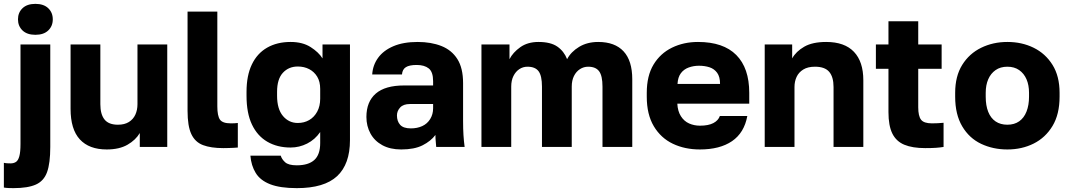

<svg xmlns="http://www.w3.org/2000/svg" viewBox="-46 -760 5530 993"><path d="M24 213Q13 213 -1 212.5Q-15 212 -26 210V82Q-18 84 -8.5 84.5Q1 85 9 85Q25 85 36.5 77.5Q48 70 54 48Q60 26 60 -15V-530H214V0Q214 84 197.5 130Q181 176 139.5 194.5Q98 213 24 213ZM137 -580Q94 -580 70.5 -602.5Q47 -625 47 -660Q47 -695 70.5 -717.5Q94 -740 137 -740Q180 -740 203.5 -717.5Q227 -695 227 -660Q227 -625 203.5 -602.5Q180 -580 137 -580Z M506 13Q415 13 367 -39Q319 -91 319 -197V-530H473V-221Q473 -169 494.5 -142Q516 -115 564 -115Q598 -115 620.5 -129Q643 -143 654 -167Q665 -191 665 -221V-530H819V0H677V-72Q656 -36 613.5 -11.5Q571 13 506 13Z M1109 6Q1045 6 1004 -9.5Q963 -25 943.5 -66.5Q924 -108 924 -187V-700H1078V-210Q1078 -161 1091.5 -141.5Q1105 -122 1148 -122Q1160 -122 1168 -122.5Q1176 -123 1184 -124V3Q1174 4 1162.5 4.5Q1151 5 1137.5 5.5Q1124 6 1109 6Z M1489 213Q1403 213 1351.5 193Q1300 173 1276.5 134.5Q1253 96 1249 45H1406Q1411 63 1428.5 79Q1446 95 1489 95Q1549 95 1579.5 67.5Q1610 40 1610 -20V-77Q1583 -38 1542.5 -17.5Q1502 3 1457 3Q1388 3 1336.5 -27Q1285 -57 1257 -116Q1229 -175 1229 -265V-285Q1229 -369 1256.5 -426.5Q1284 -484 1335.5 -513.5Q1387 -543 1457 -543Q1519 -543 1560.5 -516.5Q1602 -490 1622 -458V-530H1764V-35Q1764 89 1697.5 151Q1631 213 1489 213ZM1494 -124Q1527 -124 1553 -139Q1579 -154 1594.5 -182.5Q1610 -211 1610 -250V-300Q1610 -338 1594.5 -363.5Q1579 -389 1553 -402.5Q1527 -416 1494 -416Q1447 -416 1417 -383.5Q1387 -351 1387 -285V-265Q1387 -196 1417.5 -160Q1448 -124 1494 -124Z M2029 13Q1972 13 1931.5 -9Q1891 -31 1870 -69.5Q1849 -108 1849 -155Q1849 -234 1897.5 -276Q1946 -318 2044 -318H2194V-340Q2194 -388 2171.5 -406Q2149 -424 2109 -424Q2071 -424 2053 -412.5Q2035 -401 2033 -375H1879Q1882 -423 1909.5 -461Q1937 -499 1988.5 -521Q2040 -543 2114 -543Q2184 -543 2237 -522Q2290 -501 2319.5 -454.5Q2349 -408 2349 -330V-135Q2349 -93 2351 -61.5Q2353 -30 2357 0H2210Q2209 -17 2207.5 -30Q2206 -43 2206 -62Q2182 -30 2139.5 -8.5Q2097 13 2029 13ZM2079 -96Q2112 -96 2138 -108Q2164 -120 2179 -144.5Q2194 -169 2194 -200V-222H2074Q2040 -222 2023.5 -204Q2007 -186 2007 -163Q2007 -133 2023.5 -114.5Q2040 -96 2079 -96Z M2444 0V-530H2589V-454Q2607 -489 2645 -516Q2683 -543 2739 -543Q2802 -543 2836.5 -519Q2871 -495 2887 -454Q2907 -492 2949 -517.5Q2991 -543 3048 -543Q3134 -543 3179 -494.5Q3224 -446 3224 -350V0H3070V-312Q3070 -368 3052.5 -391.5Q3035 -415 2996 -415Q2973 -415 2953.5 -402.5Q2934 -390 2922.5 -367Q2911 -344 2911 -312V0H2757V-312Q2757 -368 2739.5 -391.5Q2722 -415 2682 -415Q2659 -415 2640 -402.5Q2621 -390 2609.5 -367Q2598 -344 2598 -312V0Z M3574 13Q3496 13 3434 -16.5Q3372 -46 3335.5 -107Q3299 -168 3299 -260V-280Q3299 -368 3334 -426Q3369 -484 3429.5 -513.5Q3490 -543 3564 -543Q3695 -543 3762 -475.5Q3829 -408 3829 -280V-224H3457Q3459 -185 3475.5 -159Q3492 -133 3518 -121.5Q3544 -110 3574 -110Q3618 -110 3643.5 -123.5Q3669 -137 3677 -160H3819Q3803 -73 3740 -30Q3677 13 3574 13ZM3569 -420Q3541 -420 3516 -411Q3491 -402 3475.5 -381.5Q3460 -361 3458 -326H3678Q3678 -363 3663 -383.5Q3648 -404 3623.5 -412Q3599 -420 3569 -420Z M3909 0V-530H4051V-458Q4071 -494 4113.5 -518.5Q4156 -543 4227 -543Q4322 -543 4370.5 -492Q4419 -441 4419 -345V0H4265V-310Q4265 -362 4242.5 -388.5Q4220 -415 4169 -415Q4132 -415 4108.5 -400.5Q4085 -386 4074 -362.5Q4063 -339 4063 -310V0Z M4739 6Q4673 6 4631 -11.5Q4589 -29 4569 -69.5Q4549 -110 4549 -180V-404H4484V-530H4549V-650H4703V-530H4824V-404H4703V-205Q4703 -160 4717.5 -141Q4732 -122 4774 -122Q4804 -122 4834 -125V0Q4815 3 4794 4.5Q4773 6 4739 6Z M5164 13Q5090 13 5028.5 -16Q4967 -45 4930.5 -106.5Q4894 -168 4894 -260V-280Q4894 -366 4930.5 -424.5Q4967 -483 5028.5 -513Q5090 -543 5164 -543Q5239 -543 5300 -513Q5361 -483 5397.5 -424.5Q5434 -366 5434 -280V-260Q5434 -169 5397.5 -108.5Q5361 -48 5300 -17.5Q5239 13 5164 13ZM5164 -115Q5200 -115 5225 -132.5Q5250 -150 5263 -183Q5276 -216 5276 -260V-280Q5276 -320 5263 -350Q5250 -380 5225 -397.5Q5200 -415 5164 -415Q5128 -415 5103 -397.5Q5078 -380 5065 -350Q5052 -320 5052 -280V-260Q5052 -214 5065 -181.5Q5078 -149 5103 -132Q5128 -115 5164 -115Z"/></svg>

Font: Golos Text
Style: Bold
Weight: 700
Designer: A.Korolkova, Vitaly Kuzmin
Foundry: ParaType Ltd
Version: Version 2.004